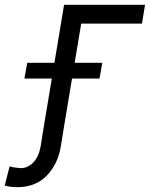

<svg xmlns="http://www.w3.org/2000/svg" viewBox="-168 -566 624 799"><path d="M435.5 -545.9 422.9 -467.8H169.9L91.8 0H7.8L98.6 -545.9ZM-66.4 -239.3 -54.7 -304.7H257.8L246.1 -239.3ZM20.5 -77.1H104.5L85 43.9Q72.3 118.7 25.6 165.8Q-21 212.9 -95.7 212.9Q-110.8 212.9 -122.6 211.4Q-134.3 210 -148.4 206.1L-127.9 126Q-121.6 129.4 -104.5 131.3Q-87.4 133.3 -81.1 133.8Q-52.2 133.3 -29.5 110.1Q-6.8 86.9 1 43.9Z"/></svg>

Font: Inter Tight
Style: Italic
Weight: 400
Italic angle: -9.39999°
Designer: Rasmus Andersson
Foundry: rsms
Version: Version 3.002